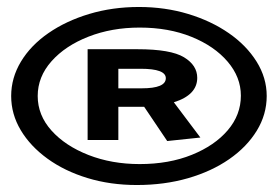

<svg xmlns="http://www.w3.org/2000/svg" viewBox="-20 -548 790 550"><path d="M372 -18Q296 -18 230.5 -38Q165 -58 116 -93.5Q67 -129 39.5 -175Q12 -221 12 -273Q12 -325 40 -371.5Q68 -418 118.5 -453Q169 -488 235.5 -508Q302 -528 378 -528Q453 -528 519 -508Q585 -488 635.5 -453Q686 -418 715 -371.5Q744 -325 744 -273Q744 -220 715.5 -173.5Q687 -127 636.5 -92Q586 -57 518.5 -37.5Q451 -18 372 -18ZM380 -78Q464 -78 529.5 -104.5Q595 -131 632.5 -175Q670 -219 670 -274Q670 -327 632 -371.5Q594 -416 528.5 -442.5Q463 -469 380 -469Q300 -469 233.5 -443Q167 -417 127.5 -372.5Q88 -328 88 -273Q88 -218 127.5 -174Q167 -130 233.5 -104Q300 -78 380 -78ZM459 -144 393 -242H319V-147H231V-407H374Q469 -407 507 -384Q545 -361 545 -325Q545 -276 478 -255L554 -154ZM319 -295H386Q455 -295 455 -324Q455 -351 383 -351H319Z"/></svg>

Font: Inconsolata ExtraExpanded
Style: Bold
Weight: 700
Width: 8
Monospace: yes
Designer: Raph Levien, Cyreal, Brenton Simpson
Foundry: Raph Levien, Cyreal, Google
Version: Version 3.100; ttfautohint (v1.8.4.7-5d5b)